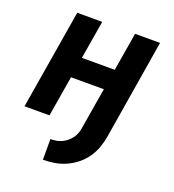

<svg xmlns="http://www.w3.org/2000/svg" viewBox="-136 -636 872 961"><g transform="rotate(20 300.0 -155.0)"><path d="M201 220V110Q216 110 231 107.5Q246 105 260.5 98.5Q275 92 287.5 81.5Q300 71 309.5 58Q319 45 324 30Q329 15 331 0L367 -216H192L156 0H23L111 -530H244L210 -326H385L419 -530H552L465 0Q460 30 449.5 60Q439 90 420.5 116.5Q402 143 376.5 163.5Q351 184 321.5 197Q292 210 261.5 215Q231 220 201 220Z"/></g></svg>

Font: Iosevka Curly XBdExObl
Style: Regular
Weight: 800
Width: 7
Italic angle: -9°
Monospace: yes
Designer: Belleve Invis
Foundry: Belleve Invis
Version: Version 11.1.0; ttfautohint (v1.8.3)